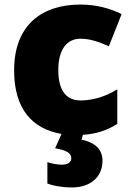

<svg xmlns="http://www.w3.org/2000/svg" viewBox="-20 -583 579 843"><path d="M430 123C430 59 378 39 338 30L344 9C407 5 454 -13 495 -39V-191C446 -160 389 -142 334 -142C276 -142 236 -179 236 -275C236 -368 275 -413 333 -413C375 -413 412 -400 458 -380L514 -521C462 -547 401 -563 333 -563C166 -563 42 -475 42 -274C42 -105 121 -17 250 5L222 68C273 77 293 89 293 112C293 129 278 140 253 140C231 140 210 136 188 129V223C212 232 250 240 296 240C377 240 430 194 430 123Z"/></svg>

Font: Noto Sans Arabic UI Bk
Style: Regular
Weight: 900
Designer: Monotype Design Team, Nadine Chahine and Nizar Qandah
Foundry: Monotype Imaging Inc.
Version: Version 2.010